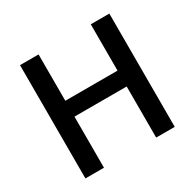

<svg xmlns="http://www.w3.org/2000/svg" viewBox="-156 -881 1062 1048"><g transform="rotate(-30 375.5 -357.0)"><path d="M540 -714V-422H211V-714H94V0H211V-322H540V0H657V-714Z"/></g></svg>

Font: OpenSansMMV
Style: Semibold
Weight: 600
Designer: Steve Matteson
Foundry: Ascender Corporation
Version: Version 6.000